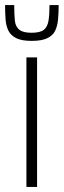

<svg xmlns="http://www.w3.org/2000/svg" viewBox="-33 -736 251 756"><path d="M71 0V-510H113V0ZM92 -575Q53 -575 31.5 -585.5Q10 -596 0.5 -614.5Q-9 -633 -11 -659Q-13 -685 -13 -716H23Q23 -679 25.5 -655Q28 -631 43 -619Q58 -607 91 -607Q125 -607 139.5 -618.5Q154 -630 158 -654.5Q162 -679 162 -716H198Q198 -685 195.5 -659Q193 -633 184 -614.5Q175 -596 153 -585.5Q131 -575 92 -575Z"/></svg>

Font: Saira Condensed ExtraLight
Style: Regular
Weight: 250
Width: 3
Designer: Hector Gatti with collaboration of the Omnibus-Type team
Foundry: Omnibus-Type
Version: Version 1.101